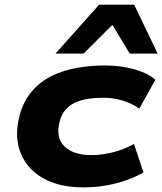

<svg xmlns="http://www.w3.org/2000/svg" viewBox="-20 -796 699 827"><path d="M338 11Q235 11 165.5 -28.5Q96 -68 68.5 -138Q41 -208 64 -297Q81 -361 118 -403.5Q155 -446 205 -470Q255 -494 313.5 -504Q372 -514 431 -514Q502 -514 560.5 -497Q619 -480 649 -452L580 -328Q548 -351 507.5 -363Q467 -375 425 -375Q393 -375 363 -371Q333 -367 307.5 -356Q282 -345 263.5 -325Q245 -305 237 -273Q219 -204 257 -166Q295 -128 373 -128Q421 -128 468.5 -140.5Q516 -153 557 -176L598 -53Q566 -35 526 -20.5Q486 -6 439 2.5Q392 11 338 11ZM219 -565 407 -776H558L659 -565H539L464 -689L340 -565Z"/></svg>

Font: Nunito Sans 7pt Expanded ExtraBold
Style: Italic
Weight: 800
Width: 7
Italic angle: -9°
Designer: Vernon Adams
Foundry: Vernon Adams
Version: Version 3.101;gftools[0.9.27]